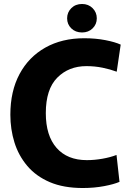

<svg xmlns="http://www.w3.org/2000/svg" viewBox="-20 -932 653 964"><path d="M396 12Q299 12 230 -17.5Q161 -47 117 -99Q73 -151 52.5 -217Q32 -283 32 -356Q32 -474 78 -560Q124 -646 207.5 -693Q291 -740 403 -740Q460 -740 509 -730.5Q558 -721 586 -708L566 -572Q534 -584 495 -592Q456 -600 414 -600Q325 -600 267.5 -542Q210 -484 210 -364Q210 -251 264 -189.5Q318 -128 416 -128Q454 -128 494 -135Q534 -142 565 -154L580 -19Q553 -7 503 2.5Q453 12 396 12ZM392 -769Q359 -769 338 -789.5Q317 -810 317 -840Q317 -870 338 -891Q359 -912 392 -912Q424 -912 445 -891Q466 -870 466 -840Q466 -810 445 -789.5Q424 -769 392 -769Z"/></svg>

Font: Murecho
Style: Bold
Weight: 700
Designer: Neil Summerour
Foundry: Positype
Version: Version 1.010; ttfautohint (v1.8.3)